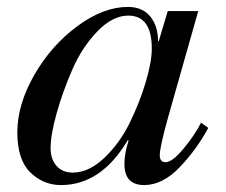

<svg xmlns="http://www.w3.org/2000/svg" viewBox="-20 -522 651 554"><path d="M464 -490H552L466 -187Q441 -98 441 -74Q441 -54 458 -54Q477 -54 509.5 -93Q542 -132 560 -168L581 -153Q547 -90 498 -39Q449 12 396 12Q339 12 339 -49Q339 -80 351 -116L349 -118Q272 12 156 12Q105 12 67.5 -24.5Q30 -61 30 -140Q30 -220 78.5 -305Q127 -390 202.5 -446Q278 -502 349 -502Q391 -502 413.5 -474.5Q436 -447 436 -403H438ZM126 -94Q126 -63 143 -43.5Q160 -24 190 -24Q236 -24 280.5 -66Q325 -108 354 -167Q383 -226 400.5 -285Q418 -344 418 -382Q418 -477 350 -477Q305 -477 261 -431.5Q217 -386 189 -322Q161 -258 143.5 -195.5Q126 -133 126 -94Z"/></svg>

Font: Justus
Style: ItalicOldstyle
Weight: 400
Italic angle: -12°
Version: Version 001.001